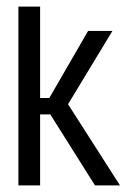

<svg xmlns="http://www.w3.org/2000/svg" viewBox="-20 -564 403 584"><path d="M36 0V-544H102V-266H130L248 -470H322L187 -247L345 0H269L133 -216H102V0Z"/></svg>

Font: Smooch Sans Medium
Style: Regular
Weight: 500
Designer: Robert E. Leuschke
Foundry: Robert E. Leuschke
Version: Version 1.010; ttfautohint (v1.8.3)